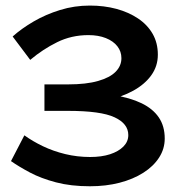

<svg xmlns="http://www.w3.org/2000/svg" viewBox="-20 -654 648 683"><path d="M299.8 8.6Q231.8 8.6 178.9 -5.4Q126 -19.4 86.9 -40.1Q47.8 -60.8 19.1 -80.9L66.7 -172.6Q96.1 -151.4 132.6 -133.9Q169.1 -116.4 212 -105.9Q254.9 -95.5 300.5 -95.5Q341.3 -95.5 371.5 -105.3Q401.7 -115.2 419.1 -132.8Q436.4 -150.3 436.4 -173.5Q436.4 -214.1 387.4 -236.8Q338.5 -259.6 222.3 -259.6H138.1V-353.8H222.3Q286.4 -353.8 328.7 -365.9Q371 -377.9 391.4 -398.8Q411.9 -419.6 411.9 -447.1Q411.9 -471 397.5 -489.4Q383.1 -507.9 356.5 -518.5Q329.9 -529.1 294.4 -529.1Q234.3 -529.1 183.3 -503.9Q132.3 -478.8 87.5 -441L25 -524.2Q57 -552.8 100 -577.8Q142.9 -602.8 193.8 -618.5Q244.6 -634.2 299.7 -634.2Q350.1 -634.2 393.9 -622.5Q437.6 -610.7 470.9 -588.4Q504.2 -566.2 522.9 -533.8Q541.5 -501.4 541.5 -459.4Q541.5 -418.8 518.3 -386.4Q495.1 -354 453.9 -331.3Q412.7 -308.7 359.7 -297.3Q306.7 -285.8 247.7 -285.8V-325.1Q324.3 -325.1 383.6 -315.8Q442.8 -306.4 483.4 -286.8Q523.9 -267.2 544.9 -236.3Q566 -205.3 566 -161.2Q566 -124.4 545.8 -93.3Q525.6 -62.1 489.6 -39.3Q453.5 -16.4 405.3 -3.9Q357 8.6 299.8 8.6Z"/></svg>

Font: BioRhyme ExtraBold
Style: Regular
Weight: 800
Designer: Aoife Mooney
Foundry: Aoife Mooney Type
Version: Version 1.600;gftools[0.9.33]